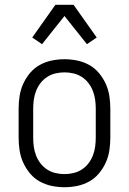

<svg xmlns="http://www.w3.org/2000/svg" viewBox="-20 -776 540 804"><path d="M250 8Q223 8 196.5 2.5Q170 -3 146.5 -16Q123 -29 105.5 -50Q88 -71 77 -95.5Q66 -120 62 -146.5Q58 -173 58 -200V-320Q58 -347 62 -373.5Q66 -400 77 -424.5Q88 -449 105.5 -470Q123 -491 146.5 -504Q170 -517 196.5 -522.5Q223 -528 250 -528Q277 -528 303.5 -522.5Q330 -517 353.5 -504Q377 -491 394.5 -470Q412 -449 423 -424.5Q434 -400 438 -373.5Q442 -347 442 -320V-200Q442 -173 438 -146.5Q434 -120 423 -95.5Q412 -71 394.5 -50Q377 -29 353.5 -16Q330 -3 303.5 2.5Q277 8 250 8ZM250 -47Q269 -47 288 -51.5Q307 -56 323 -66.5Q339 -77 350.5 -92Q362 -107 369 -125Q376 -143 378.5 -162Q381 -181 381 -200V-320Q381 -339 378.5 -358Q376 -377 369 -395Q362 -413 350.5 -428Q339 -443 323 -453.5Q307 -464 288 -468.5Q269 -473 250 -473Q231 -473 212 -468.5Q193 -464 177 -453.5Q161 -443 149.5 -428Q138 -413 131 -395Q124 -377 121.5 -358Q119 -339 119 -320V-200Q119 -181 121.5 -162Q124 -143 131 -125Q138 -107 149.5 -92Q161 -77 177 -66.5Q193 -56 212 -51.5Q231 -47 250 -47ZM156 -591 115 -619 212 -756H288L385 -619L344 -591L250 -709Z"/></svg>

Font: Iosevka Fixed SS04 Light
Style: Regular
Weight: 300
Monospace: yes
Designer: Belleve Invis
Foundry: Belleve Invis
Version: Version 32.5.0